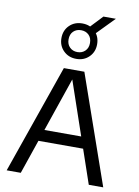

<svg xmlns="http://www.w3.org/2000/svg" viewBox="-98 -969 747 1033"><g transform="rotate(10 276.0 -452.5)"><path d="M12.5 0 220 -595H332L540 0H461L269.5 -559.5H281L89.5 0ZM122.5 -186 140 -249H412L429 -186ZM276.5 -655.5Q234.5 -655.5 206.8 -683Q179 -710.5 179 -752Q179 -794.5 206.8 -821.8Q234.5 -849 276.5 -849Q319 -849 346.5 -821.8Q374 -794.5 374 -752Q374 -710.5 346.5 -683Q319 -655.5 276.5 -655.5ZM276.5 -692.5Q302 -692.5 318.5 -708.8Q335 -725 335 -752Q335 -780 318.5 -796Q302 -812 276.5 -812Q251 -812 234.5 -796Q218 -780 218 -752Q218 -725 234.5 -708.8Q251 -692.5 276.5 -692.5ZM348 -801 307 -826 381.5 -905H449.5Z"/></g></svg>

Font: Encode Sans SC SemiCondensed
Style: Regular
Weight: 400
Width: 4
Designer: Multiple Designers
Foundry: Impallari Type
Version: Version 3.002